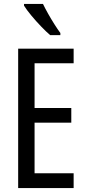

<svg xmlns="http://www.w3.org/2000/svg" viewBox="-20 -963 442 983"><path d="M357 0H73V-714H357V-639H157V-410H345V-335H157V-76H357ZM200 -943Q211 -920 226.5 -892.5Q242 -865 258.5 -839Q275 -813 289 -794V-783H237Q217 -800 190.5 -827.5Q164 -855 140 -884Q116 -913 103 -934V-943Z"/></svg>

Font: Noto Sans Gurmukhi ExtraCondensed
Style: Regular
Weight: 400
Width: 2
Designer: Jelle Bosma - Monotype Design Team
Foundry: Monotype Imaging Inc.
Version: Version 2.004; ttfautohint (v1.8.4.7-5d5b)